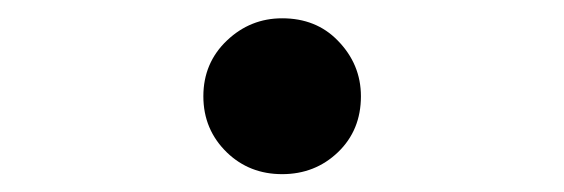

<svg xmlns="http://www.w3.org/2000/svg" viewBox="-20 -472 626 213"><path d="M293 -451.7Q330.6 -451.7 354.5 -427.2Q380.4 -400.9 380.4 -365.2Q380.4 -327.6 355 -303.2Q329.6 -278.8 293 -278.8Q256.8 -278.8 231.9 -302.7Q205.6 -328.1 205.6 -365.2Q205.6 -402.3 231.9 -427.2Q257.8 -451.7 293 -451.7Z"/></svg>

Font: Consola Mono
Style: Bold
Weight: 700
Monospace: yes
Designer: Wojciech Kalinowski "wmk69" (wmk69@o2.pl)
Foundry: Wojciech Kalinowski "wmk69" (wmk69@o2.pl)
Version: Version 2.1.0